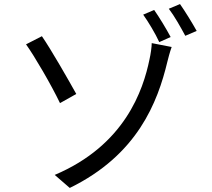

<svg xmlns="http://www.w3.org/2000/svg" viewBox="-20 -874 1040 944"><path d="M249 -14 323 50C655 -112 755 -370 803 -571C806 -584 815 -618 824 -643L726 -662C726 -644 721 -608 715 -582C684 -431 594 -160 249 -14ZM186 -696 108 -656C149 -599 232 -457 275 -367L355 -412C319 -477 231 -631 186 -696ZM738 -825 684 -802C709 -767 744 -709 763 -667L819 -692C799 -730 762 -791 738 -825ZM865 -854 810 -831C837 -796 869 -739 891 -698L947 -722C926 -760 889 -820 865 -854Z"/></svg>

Font: ChiuKong Gothic CL
Style: Regular
Weight: 400
Designer: Ryoko NISHIZUKA 西塚涼子 (kana, bopomofo & ideographs); Paul D. Hunt (Latin, Greek & Cyrillic); Sandoll Communications 산돌커뮤니
Foundry: Adobe
Version: Version 1.300